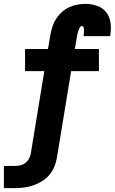

<svg xmlns="http://www.w3.org/2000/svg" viewBox="-50 -763 591 988"><path d="M-30 205V91H27Q40 91 54 88Q68 85 79.5 76.5Q91 68 98 55.5Q105 43 108 30L178 -397H79V-511H197L209 -583Q213 -604 219.5 -625Q226 -646 238 -665Q250 -684 267.5 -700Q285 -716 305.5 -725.5Q326 -735 347.5 -739Q369 -743 390 -743Q421 -743 449.5 -733Q478 -723 496 -700.5Q514 -678 518.5 -647.5Q523 -617 518 -586Q518 -584 517.5 -581.5Q517 -579 516 -577H380Q380 -577 380 -578Q380 -579 380 -579Q381 -584 381.5 -588.5Q382 -593 382 -598Q382 -603 382 -607.5Q382 -612 381.5 -616.5Q381 -621 378.5 -625Q376 -629 371 -629Q365 -629 361.5 -623Q358 -617 355.5 -611Q353 -605 351.5 -599Q350 -593 348.5 -587.5Q347 -582 346 -576Q345 -570 344 -564L335 -511H459V-397H316L243 48Q239 72 229.5 95Q220 118 204 137Q188 156 166 169.5Q144 183 121 191Q98 199 74 202Q50 205 27 205Z"/></svg>

Font: Iosevka Curly Slab HvObl
Style: Regular
Weight: 900
Italic angle: -9°
Monospace: yes
Designer: Belleve Invis
Foundry: Belleve Invis
Version: Version 11.1.0; ttfautohint (v1.8.3)